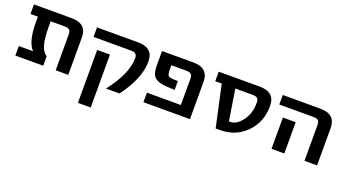

<svg xmlns="http://www.w3.org/2000/svg" viewBox="-56 -1067 3293 1834"><g transform="rotate(20 1590.0 -150.0)"><path d="M587 0H459V-363Q459 -397 445 -410Q431 -423 396 -423H254V-372Q254 -246 273.5 -183Q293 -120 332 -97V0H49V-97H192V-99Q124 -170 124 -372V-423H49V-520H431Q587 -520 587 -380Z M765 220V-318H895V220ZM1263 -380Q1263 -209 1108 0H970Q1133 -209 1133 -367Q1133 -397 1118.5 -410Q1104 -423 1070 -423H690V-520H1107Q1263 -520 1263 -380Z M1824 0H1351V-97H1696V-363Q1696 -397 1682 -410Q1668 -423 1633 -423H1481V-375Q1481 -324 1497.5 -313Q1514 -302 1591 -302V-213Q1488 -213 1438 -227.5Q1388 -242 1369.5 -275Q1351 -308 1351 -375V-520H1668Q1824 -520 1824 -380Z M1993 -423H1927V-520H2344Q2500 -520 2500 -380Q2500 -215 2394 -107.5Q2288 0 2129 0H2085ZM2131 -423 2181 -107H2195Q2259 -107 2314.5 -182Q2370 -257 2370 -360Q2370 -396 2356 -409.5Q2342 -423 2307 -423Z M2783 -318V-130V0H2653V-130V-318ZM2578 -423V-520H2960Q3116 -520 3116 -380V0H2988V-363Q2988 -397 2974 -410Q2960 -423 2925 -423Z"/></g></svg>

Font: Mplus 1p Bold
Style: Bold
Weight: 700
Version: Version 1.061